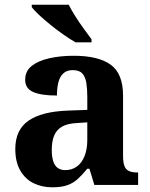

<svg xmlns="http://www.w3.org/2000/svg" viewBox="-20 -786 639 816"><path d="M202 10Q158 10 122.5 -7.5Q87 -25 66 -61.5Q45 -98 45 -153Q45 -234 101 -273Q157 -312 269 -316L351 -319V-374Q351 -408 347 -433.5Q343 -459 330 -473.5Q317 -488 289 -488Q264 -488 249 -474Q234 -460 228 -435.5Q222 -411 222 -380Q155 -380 121 -395Q87 -410 87 -447Q87 -484 115 -506Q143 -528 190 -538.5Q237 -549 293 -549Q398 -549 450.5 -511Q503 -473 503 -379V-124Q503 -97 508.5 -81.5Q514 -66 527.5 -59.5Q541 -53 563 -53H567V0H381L360 -69H351Q329 -42 309.5 -24.5Q290 -7 265 1.5Q240 10 202 10ZM257 -63Q286 -63 307 -78.5Q328 -94 339.5 -123Q351 -152 351 -191V-266L306 -263Q266 -261 243 -247.5Q220 -234 210 -209.5Q200 -185 200 -149Q200 -121 206 -101.5Q212 -82 225 -72.5Q238 -63 257 -63ZM301 -606Q277 -620 249 -639.5Q221 -659 194 -681Q167 -703 145.5 -723Q124 -743 115 -756V-766H272Q283 -744 300 -717Q317 -690 336 -664Q355 -638 369 -619V-606Z"/></svg>

Font: Noto Serif Gujarati
Style: Bold
Weight: 700
Version: Version 2.102